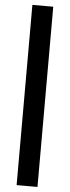

<svg xmlns="http://www.w3.org/2000/svg" viewBox="-66 -839 397 1091"><g transform="rotate(5 132.5 -294.0)"><path d="M73 220V-808H192V220Z"/></g></svg>

Font: Encode Sans SC Condensed Thin SemiBold
Style: Regular
Weight: 600
Version: Version 3.002